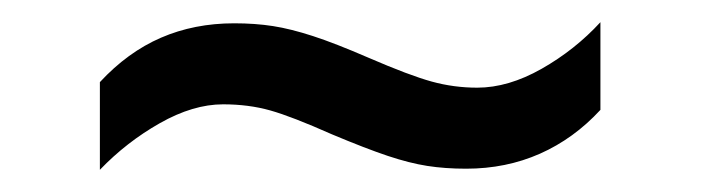

<svg xmlns="http://www.w3.org/2000/svg" viewBox="-20 -409 632 173"><path d="M70 -335Q95 -362 125 -375Q155 -388 191 -388Q210 -388 226 -385.5Q242 -383 262 -376.5Q282 -370 312 -357Q349 -341 369 -335.5Q389 -330 410 -330Q438 -330 468 -347Q498 -364 521 -389V-310Q497 -284 466.5 -270.5Q436 -257 400 -257Q381 -257 365 -259.5Q349 -262 329.5 -268.5Q310 -275 279 -288Q243 -304 223.5 -309.5Q204 -315 181 -315Q154 -315 124 -298Q94 -281 70 -256Z"/></svg>

Font: umalayalam85
Style: Book
Weight: 400
Designer: Jelle Bosma - Monotype Design Team
Foundry: Monotype Imaging Inc.
Version: Version 2.003